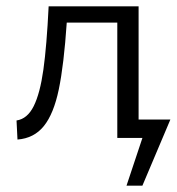

<svg xmlns="http://www.w3.org/2000/svg" viewBox="-20 -434 557 604"><path d="M133 -414H416V-58H516L428 150H378L428 0H349V-363H190Q181 -230 165 -153Q149 -76 118 -37.5Q87 1 35 5L32 -55Q66 -60 86 -100Q106 -140 116.5 -215Q127 -290 133 -414Z"/></svg>

Font: QiushuiShotai Bright
Style: Regular
Weight: 400
Designer: Christian Thalmann (Catharsis Fonts)
Version: Version 1.250;